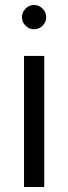

<svg xmlns="http://www.w3.org/2000/svg" viewBox="-20 -749 273 769"><path d="M76.2 0V-524.9H157.2V0ZM116.2 -729Q136.2 -729 150.6 -714.4Q165 -699.7 165 -680.2Q165 -660.6 150.6 -646.2Q136.2 -631.8 116.2 -631.8Q96.7 -631.8 82.3 -646.2Q67.9 -660.6 67.9 -680.2Q67.9 -699.7 82.3 -714.4Q96.7 -729 116.2 -729Z"/></svg>

Font: Lumene Sans
Style: Regular
Weight: 400
Designer: Deni Anggara
Version: Version 1.003;Glyphs 3.1.2 (3151)